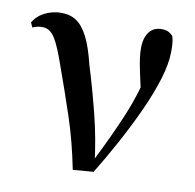

<svg xmlns="http://www.w3.org/2000/svg" viewBox="-67 -611 699 688"><g transform="rotate(10 282.5 -267.0)"><path d="M241 9Q221 -92 192 -179Q163 -266 135 -343Q110 -417 91.5 -446.5Q73 -476 46 -476Q26 -476 10 -468L2 -485Q17 -511 45 -524.5Q73 -538 103 -538Q136 -538 159 -522.5Q182 -507 200.5 -471Q219 -435 234 -373Q258 -296 281 -205.5Q304 -115 315 -20H299L306 -33Q332 -85 353.5 -131Q375 -177 393.5 -221.5Q412 -266 426.5 -314.5Q441 -363 452 -419L441 -273Q425 -341 415.5 -387Q406 -433 406 -462Q406 -500 422 -521.5Q438 -543 468 -543Q482 -543 491.5 -538.5Q501 -534 509 -525Q513 -512 514 -499.5Q515 -487 515 -471Q515 -426 497.5 -369Q480 -312 451 -248.5Q422 -185 387 -120.5Q352 -56 316 3Z"/></g></svg>

Font: Noto Serif KR SemiBold
Style: Regular
Weight: 600
Designer: Ryoko NISHIZUKA 西塚涼子 (kana & ideographs); Frank Grießhammer (Latin, Greek & Cyrillic); Wenlong ZHANG 张文龙 (bopomofo); San
Foundry: Adobe
Version: Version 2.003-H1;hotconv 1.1.1;makeotfexe 2.6.0